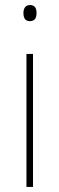

<svg xmlns="http://www.w3.org/2000/svg" viewBox="-20 -742 236 762"><path d="M99 -722C79 -722 73 -706 73 -690C73 -673 79 -658 98 -658C119 -658 125 -672 125 -690C125 -706 121 -722 99 -722ZM111 -528H85V0H111Z"/></svg>

Font: Noto Sans Hebrew SemiCondensed Thin
Style: Regular
Weight: 100
Width: 4
Designer: Monotype Design Team
Foundry: Monotype Imaging Inc.
Version: Version 2.004